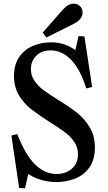

<svg xmlns="http://www.w3.org/2000/svg" viewBox="-20 -980 588 1044"><path d="M426 -675 380 -664 407 -784 439 -782 481 -507 449 -499Q417 -603 367 -654.5Q317 -706 255 -706Q206 -706 177 -677Q148 -648 148 -604Q148 -569 167.5 -540.5Q187 -512 216 -490.5Q245 -469 296 -437Q361 -397 400.5 -365.5Q440 -334 468 -287.5Q496 -241 496 -178Q496 -110 465 -68Q434 -26 386.5 -8Q339 10 286 10Q235 10 185.5 -7.5Q136 -25 97 -65L143 -76L116 44L84 42L42 -243L74 -251Q117 -139 170 -86.5Q223 -34 288 -34Q338 -34 371 -63Q404 -92 404 -141Q404 -178 384 -208Q364 -238 333.5 -260.5Q303 -283 251 -316Q187 -357 148.5 -387Q110 -417 83 -462Q56 -507 56 -567Q56 -628 84 -669Q112 -710 158 -730Q204 -750 258 -750Q304 -750 345 -733Q386 -716 426 -675ZM232 -776 212 -803 323 -929Q351 -960 381 -960Q402 -960 415.5 -946Q429 -932 429 -912Q429 -874 380 -850Z"/></svg>

Font: Minipax
Style: Regular
Weight: 400
Designer: Raphaël Ronot
Foundry: Velvetyne Type Foundry
Version: Version 1.000